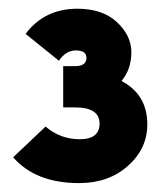

<svg xmlns="http://www.w3.org/2000/svg" viewBox="-20 -845 364 436"><path d="M155.8 -825.2Q212.9 -825.2 245.6 -794.7Q278.3 -764.2 278.3 -726.1Q278.3 -688 255.9 -661.1Q314.5 -630.4 314.5 -562.5Q314.5 -507.3 270.5 -468.3Q226.6 -429.2 159.7 -429.2Q61 -429.2 9.8 -487.8L83.5 -557.6Q117.2 -528.8 161.1 -528.8Q206.1 -528.8 206.1 -564.5Q206.1 -601.1 150.4 -601.1H123.5V-694.8H150.4Q176.3 -694.8 176.3 -713.4Q176.3 -730.5 152.3 -730.5Q129.4 -730.5 113.8 -707L38.1 -768.1Q81.1 -825.2 155.8 -825.2Z"/></svg>

Font: Newest Shape
Style: Bold
Weight: 700
Designer: Wojciech Kalinowski "wmk69" (wmk69@o2.pl)
Foundry: Wojciech Kalinowski "wmk69" (wmk69@o2.pl)
Version: Version 1.0.0; 2022-02-24